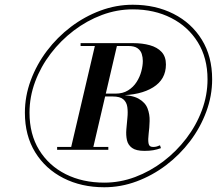

<svg xmlns="http://www.w3.org/2000/svg" viewBox="-20 -780 915 810"><path d="M420 10Q323.5 10 247.8 -28.5Q172 -67 128.5 -137.5Q85 -208 85 -304.5Q85 -374.5 109.8 -441.2Q134.5 -508 178 -565.5Q221.5 -623 279.2 -666.8Q337 -710.5 403.5 -735.2Q470 -760 540 -760Q636.5 -760 712.2 -721.5Q788 -683 831.5 -612.5Q875 -542 875 -445.5Q875 -375.5 850.2 -308.8Q825.5 -242 782 -184.5Q738.5 -127 680.8 -83.2Q623 -39.5 556.5 -14.8Q490 10 420 10ZM221 -148V-160H437V-148ZM277.5 -148 383 -598H476L371 -148ZM589.5 -143.5Q554 -143.5 537 -156Q520 -168.5 515.5 -189Q511 -209.5 513 -234Q515 -258.5 517.5 -283Q520 -307.5 517.2 -328Q514.5 -348.5 500.5 -360.8Q486.5 -373 455 -373H407V-379.5H482Q537 -379.5 565 -363.5Q593 -347.5 602.5 -322.5Q612 -297.5 611.2 -269.5Q610.5 -241.5 607.2 -216.5Q604 -191.5 606.5 -175.8Q609 -160 626 -160Q634.5 -160 641.5 -162Q648.5 -164 655 -167L659 -155Q642.5 -149 626.2 -146.2Q610 -143.5 589.5 -143.5ZM420 -9.5Q486.5 -9.5 550 -33.2Q613.5 -57 668.8 -99Q724 -141 766 -196Q808 -251 831.8 -314.8Q855.5 -378.5 855.5 -445.5Q855.5 -535.5 814.5 -601.8Q773.5 -668 702.2 -704.2Q631 -740.5 540 -740.5Q473.5 -740.5 410 -716.8Q346.5 -693 291.2 -651Q236 -609 194 -554Q152 -499 128.2 -435.2Q104.5 -371.5 104.5 -304.5Q104.5 -213.5 145.2 -147.2Q186 -81 257.2 -45.2Q328.5 -9.5 420 -9.5ZM407 -378V-385H467Q498.5 -385 520.5 -398.8Q542.5 -412.5 556.2 -434Q570 -455.5 576.2 -479.2Q582.5 -503 582.5 -523Q582.5 -538 578 -552.5Q573.5 -567 560.2 -576.5Q547 -586 521 -586H320V-598H542Q581 -598 612.2 -589.2Q643.5 -580.5 661.8 -560.8Q680 -541 680 -508Q680 -445 626 -411.5Q572 -378 482 -378Z"/></svg>

Font: Bodoni Moda
Style: Bold Italic
Weight: 700
Italic angle: -13°
Version: Version 2.004